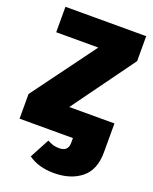

<svg xmlns="http://www.w3.org/2000/svg" viewBox="-167 -788 882 1106"><g transform="rotate(20 274.0 -234.5)"><path d="M302 227Q207 227 145 182L209 62Q230 73 245.5 77.5Q261 82 282 82Q337 82 337 29V0H10V-151L296 -540H38V-696H533V-543L256 -161H533V16Q533 124 468.5 175.5Q404 227 302 227Z"/></g></svg>

Font: Trujillo Black
Style: Regular
Weight: 900
Designer: Fira Sans original fonts by bBox Type GmbH, Carrois Corporate GbR, & Edenspiekermann AG / Changes by Cristiano Sobral
Foundry: Fira Sans original fonts by bBox Type GmbH, Carrois Corporate GbR, & Edenspiekermann AG / Changes by Cristiano Sobral
Version: Version 4.301;July 28, 2020;FontCreator 13.0.0.2655 64-bit